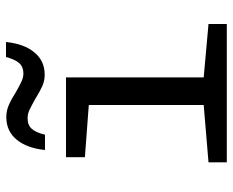

<svg xmlns="http://www.w3.org/2000/svg" viewBox="-88 -688 776 640"><g transform="rotate(-90 300.0 -368.0)"><path d="M79 -61 270 -77V-460L96 -473V-536H362V-77L540 -61V0H79ZM230 -735Q250 -735 269 -727Q288 -719 313 -703Q334 -691 348 -684.5Q362 -678 375 -678Q397 -678 409.5 -692Q422 -706 430 -736H480Q474 -676 445.5 -641.5Q417 -607 371 -607Q351 -607 333 -615Q315 -623 291 -638Q266 -652 253 -658Q240 -664 226 -664Q203 -664 190.5 -650Q178 -636 171 -606H120Q126 -666 154.5 -700.5Q183 -735 230 -735Z"/></g></svg>

Font: Noto Sans Mono UI
Style: Regular
Weight: 400
Monospace: yes
Designer: Monotype Design team
Foundry: Monotype Imaging Inc.
Version: Version 1.000